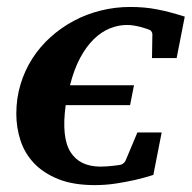

<svg xmlns="http://www.w3.org/2000/svg" viewBox="-20 -520 551 552"><path d="M487.8 -353H417L418 -417Q418.9 -422.9 416.7 -427.2Q414.6 -431.6 412.1 -433.1Q408.2 -435.1 400.9 -437.5Q393.6 -439.9 384.5 -442.4Q375.5 -444.8 365.2 -446.5Q355 -448.2 345.2 -448.2Q319.8 -448.2 295.4 -438.2Q271 -428.2 249.5 -407.2Q228 -386.2 210.4 -353.5Q192.9 -320.8 181.2 -274.9H365.2L354 -217.8H168.9Q156.2 -125 182.6 -83Q209 -41 269 -41Q277.8 -41 287.8 -41.7Q297.9 -42.5 306.6 -43.5Q315.4 -44.4 321.8 -45.4Q328.1 -46.4 329.1 -46.9Q338.9 -51.8 341.8 -60.1L375 -139.2H444.8L420.9 -17.1Q395 -8.8 367.2 -2.4Q343.3 2.9 313.5 7.6Q283.7 12.2 252.9 12.2Q190.4 12.2 147.5 -5.1Q104.5 -22.5 77.6 -51Q50.8 -79.6 38.8 -116.5Q26.9 -153.3 26.9 -192.9Q26.9 -237.8 39.1 -277.8Q51.3 -317.9 73.2 -352.1Q95.2 -386.2 125.7 -413.6Q156.2 -440.9 192.4 -460.2Q228.5 -479.5 269.8 -489.7Q311 -500 354 -500Q375 -500 394.3 -498.3Q413.6 -496.6 432.4 -492.9Q451.2 -489.3 470.5 -484.1Q489.7 -479 511.2 -472.2Z"/></svg>

Font: Charis SIL Cyr
Style: Bold Italic
Weight: 700
Italic angle: -11°
Foundry: SIL International
Version: Version 5.000